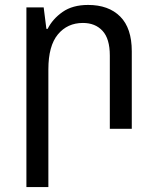

<svg xmlns="http://www.w3.org/2000/svg" viewBox="-20 -522 637 778"><path d="M87 236V-492H157L168 -405H173Q193 -445 233.5 -473.5Q274 -502 337 -502Q420 -502 467 -455Q514 -408 514 -314V0H425V-297Q425 -365 395.5 -397Q366 -429 316 -429Q253 -429 214.5 -382.5Q176 -336 176 -241V236Z"/></svg>

Font: Noto Sans Living
Style: Regular
Weight: 400
Designer: Monotype Design Team
Foundry: Monotype Imaging Inc.
Version: Version 2.013; ttfautohint (v1.8.4.7-5d5b)